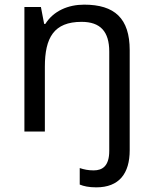

<svg xmlns="http://www.w3.org/2000/svg" viewBox="-20 -566 658 826"><path d="M394 240C493 240 538 180 538 80V-350C538 -487 473 -546 342 -546C273 -546 210 -519 175 -463H170L156 -536H85V0H173V-279C173 -404 212 -472 331 -472C412 -472 450 -430 450 -344V83C450 148 421 167 383 167C359 167 341 163 323 157V228C340 235 362 240 394 240Z"/></svg>

Font: Noto Sans Cypriot
Style: Regular
Weight: 400
Designer: Monotype Design Team
Foundry: Monotype Imaging Inc.
Version: Version 2.002